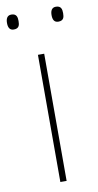

<svg xmlns="http://www.w3.org/2000/svg" viewBox="-95 -747 399 785"><g transform="rotate(-10 104.5 -354.5)"><path d="M-12 -678C-12 -661 -7 -647 11 -647C33 -647 36 -661 36 -678C36 -694 33 -709 11 -709C-7 -709 -12 -694 -12 -678ZM173 -678C173 -661 178 -647 196 -647C218 -647 221 -661 221 -678C221 -694 218 -709 196 -709C178 -709 173 -694 173 -678ZM116 0V-528H90V0Z"/></g></svg>

Font: Noto Sans Meetei Mayek Thin
Style: Regular
Weight: 100
Designer: Monotype Design Team and Neelakash Kshetrimayum
Foundry: Monotype Imaging Inc.
Version: Version 2.002